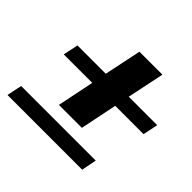

<svg xmlns="http://www.w3.org/2000/svg" viewBox="-140 -725 863 863"><g transform="rotate(45 292.0 -293.5)"><path d="M238 -323H57L72 -395H252L289 -572H435L398 -395H579L564 -323H384L348 -147H202ZM22 -87H496L482 -15H7Z"/></g></svg>

Font: Trirong
Style: Bold Italic
Weight: 700
Italic angle: -12°
Designer: Katatrad Team
Foundry: CadsonDemak
Version: Version 1.001